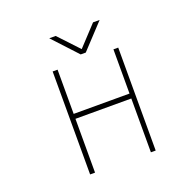

<svg xmlns="http://www.w3.org/2000/svg" viewBox="-158 -1117 1316 1287"><g transform="rotate(-20 500.0 -473.5)"><path d="M324.2 -949.2H370.1L503.9 -806.6L636.7 -949.2H683.6L521.5 -775.4H485.4ZM737.3 -732.4V2H703.1V-381.8H304.7V2H269.5V-732.4H304.7V-417H703.1V-732.4Z"/></g></svg>

Font: GenEi Gothic M ExtraLight
Style: Regular
Weight: 200
Designer: o_tamon (Modified); [Source Han Sans]
Ryoko NISHIZUKA  (kana & ideographs); Paul D. Hunt (Latin, Greek & Cyrillic); Wenl
Version: Version 1.1a;Original Version 1.004